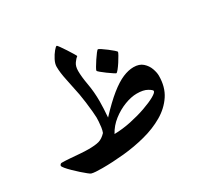

<svg xmlns="http://www.w3.org/2000/svg" viewBox="-157 -915 1120 1093"><g transform="rotate(-30 403.5 -368.5)"><path d="M759.3 -296.9Q759.3 -223.1 725.1 -171.6Q690.9 -120.1 633.5 -86.7Q576.2 -53.2 505.1 -34.7Q434.1 -16.1 359.6 -8.8Q285.2 -1.5 217.8 -1.5Q194.8 -1.5 176 -2.7Q157.2 -3.9 146 -7.3Q142.1 -8.8 128.2 -19.8Q114.3 -30.8 95.9 -47.1Q77.6 -63.5 60.1 -80.6Q42.5 -97.7 30.8 -111.6Q19 -125.5 19 -131.8Q19 -134.8 22.7 -139.4Q26.4 -144 32.2 -144Q55.7 -144 86.4 -141.6Q117.2 -139.2 148.2 -136.7Q179.2 -134.3 202.6 -134.3Q247.6 -134.3 272 -141.1Q296.4 -147.9 320.3 -173.3Q325.7 -187 328.4 -205.8Q331.1 -224.6 332 -241.9Q333 -259.3 333 -268.1Q333 -278.8 330.3 -308.3Q327.6 -337.9 323.2 -372.1Q318.8 -406.2 314.5 -429.7Q303.7 -486.3 292 -539.6Q280.3 -592.8 280.3 -631.8Q280.3 -651.4 292.7 -675.5Q305.2 -699.7 319.8 -717.3Q334.5 -734.9 339.8 -734.9Q342.8 -734.9 354 -719.2Q365.2 -703.6 378.9 -682.6Q392.6 -661.6 402.6 -644.8Q412.6 -627.9 412.6 -626Q401.9 -618.2 388.2 -599.4Q374.5 -580.6 374.5 -549.8Q374.5 -511.2 384.5 -456.1Q394.5 -400.9 394.5 -339.8Q394.5 -322.8 393.1 -290.3Q391.6 -257.8 389.6 -234.9Q452.6 -302.2 500.5 -340.6Q548.3 -378.9 586.4 -395Q624.5 -411.1 657.7 -411.1Q695.8 -411.1 718 -391.1Q740.2 -371.1 749.8 -344.2Q759.3 -317.4 759.3 -296.9ZM690.9 -235.8Q690.9 -243.2 666.5 -257.3Q642.1 -271.5 598.6 -271.5Q562.5 -271.5 518.8 -254.9Q475.1 -238.3 436 -207.8Q397 -177.2 374.5 -135.3Q427.7 -136.2 483.4 -147.9Q539.1 -159.7 586.2 -176.3Q633.3 -192.9 662.1 -209.2Q690.9 -225.6 690.9 -235.8ZM625.5 -530.3Q625.5 -526.9 616.7 -511Q607.9 -495.1 595.7 -476.3Q583.5 -457.5 572.3 -443.6Q561 -429.7 556.6 -429.7Q554.7 -429.7 540.5 -439Q526.4 -448.2 509 -460.9Q491.7 -473.6 478.5 -484.6Q465.3 -495.6 465.3 -499Q465.3 -503.4 474.6 -519.3Q483.9 -535.2 496.3 -554Q508.8 -572.8 519.5 -586.7Q530.3 -600.6 533.7 -600.6Q537.6 -600.6 552 -591.1Q566.4 -581.5 583.5 -568.6Q600.6 -555.7 613 -544.7Q625.5 -533.7 625.5 -530.3Z"/></g></svg>

Font: Scheherazade New
Style: Bold
Weight: 700
Designer: SIL International
Foundry: SIL International
Version: Version 4.000